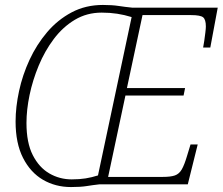

<svg xmlns="http://www.w3.org/2000/svg" viewBox="-20 -745 900 776"><path d="M267 11Q204 11 153.5 -18.5Q103 -48 73 -107Q43 -166 43 -254Q43 -312 57 -377Q71 -442 99.5 -503.5Q128 -565 170.5 -615Q213 -665 269.5 -695Q326 -725 396 -725Q433 -725 459 -721Q485 -717 515 -714H860L830 -553H801Q803 -562 805.5 -579.5Q808 -597 810 -613.5Q812 -630 812 -638Q812 -666 801 -675Q790 -684 752 -684H556L493 -389H728L722 -359H487L417 -30H638Q670 -30 687 -36Q704 -42 714.5 -60Q725 -78 736 -115L750 -161H779L739 0H382Q355 3 330.5 7Q306 11 267 11ZM270 -20Q301 -20 326 -24Q351 -28 376 -36L512 -676Q483 -685 453.5 -689.5Q424 -694 391 -694Q331 -694 282.5 -665Q234 -636 197.5 -587.5Q161 -539 136.5 -480Q112 -421 99.5 -361Q87 -301 87 -248Q87 -168 112.5 -118Q138 -68 179.5 -44Q221 -20 270 -20Z"/></svg>

Font: Noto Serif SemiCondensed ExtraLight
Style: Italic
Weight: 200
Width: 4
Italic angle: -12°
Designer: Monotype Design Team
Foundry: Monotype Imaging Inc.
Version: Version 2.013